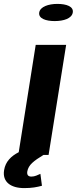

<svg xmlns="http://www.w3.org/2000/svg" viewBox="-45 -758 394 984"><path d="M-24 114C-34 175 11 206 79 206C119 206 144 201 170 194L162 133C148 139 134 147 116 147C99 147 92 138 95 120C98 104 106 90 120 77C134 64 153 51 178 36H204L294 -528H138L51 22C12 42 -17 70 -24 114ZM156 -694C151 -663 190 -650 235 -650C281 -650 323 -663 328 -694C333 -725 295 -738 249 -738C204 -738 161 -724 156 -694Z"/></svg>

Font: Aerodynamic
Style: BdObl
Weight: 500
Designer: Google
Version: Version 2.000980; 2014